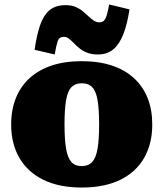

<svg xmlns="http://www.w3.org/2000/svg" viewBox="-20 -828 732 860"><path d="M662 -270Q662 -184 625.5 -120.5Q589 -57 518.5 -22.5Q448 12 346 12Q245 12 174.5 -22.5Q104 -57 67 -120.5Q30 -184 30 -270Q30 -336 51 -388.5Q72 -441 112.5 -478Q153 -515 211.5 -534.5Q270 -554 346 -554Q422 -554 481 -534.5Q540 -515 580.5 -477.5Q621 -440 641.5 -388Q662 -336 662 -270ZM269 -271Q269 -203 276 -162Q283 -121 299.5 -102.5Q316 -84 346 -84Q376 -84 393 -102.5Q410 -121 417 -162Q424 -203 424 -271Q424 -339 417 -379.5Q410 -420 393 -437.5Q376 -455 346 -455Q317 -455 300 -437.5Q283 -420 276 -379.5Q269 -339 269 -271ZM418 -584Q390 -584 370 -592Q350 -600 335.5 -612Q321 -624 310 -635.5Q299 -647 288.5 -655Q278 -663 266 -663Q245 -663 238.5 -644Q232 -625 225 -584L135 -605Q144 -669 159 -713.5Q174 -758 201 -781.5Q228 -805 274 -805Q300 -805 318.5 -797Q337 -789 351 -777.5Q365 -766 377 -754.5Q389 -743 400.5 -735.5Q412 -728 425 -728Q439 -728 446.5 -736.5Q454 -745 459 -763Q464 -781 469 -808L560 -786Q550 -720 532.5 -675Q515 -630 487.5 -607Q460 -584 418 -584Z"/></svg>

Font: Roboto Serif Black
Style: Regular
Weight: 900
Designer: Greg Gazdowicz
Foundry: Commercial Type
Version: Version 1.008